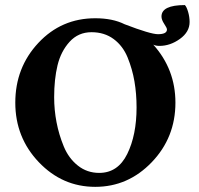

<svg xmlns="http://www.w3.org/2000/svg" viewBox="-20 -723 782 753"><path d="M338.9 -596.7Q287.1 -596.7 252.9 -559.1Q218.8 -521.5 205.6 -466.8Q192.4 -412.1 192.4 -341.8Q192.4 -292 201.7 -243.7Q210.9 -195.3 230 -148.9Q249 -102.5 285.2 -73.7Q321.3 -44.9 369.1 -44.9Q442.4 -44.9 479 -119.1Q515.6 -193.4 515.6 -301.8Q515.6 -355.5 507.3 -403.8Q499 -452.1 480.5 -497.6Q461.9 -543 425.8 -569.8Q389.6 -596.7 338.9 -596.7ZM353.5 -651.4Q421.9 -651.4 468.8 -627.9Q570.3 -588.9 599.6 -588.9Q634.8 -588.9 634.8 -607.4Q634.8 -613.3 624 -629.4Q613.3 -645.5 613.3 -658.2Q613.3 -703.1 705.1 -703.1Q711.9 -696.3 717.8 -676.3Q723.6 -656.2 723.6 -636.7Q723.6 -597.7 685.5 -570.3Q647.5 -543 605.5 -543Q590.8 -543 581.1 -547.9Q668 -451.2 668 -320.3Q668 -183.6 575.2 -86.9Q482.4 9.8 353.5 9.8Q224.6 9.8 132.3 -86.9Q40 -183.6 40 -320.3Q40 -458 130.4 -554.7Q220.7 -651.4 353.5 -651.4Z"/></svg>

Font: Crimson
Style: Bold
Weight: 700
Version: Version 0.8 ; ttfautohint (v1.00) -l 8 -r 50 -G 200 -x 14 -D